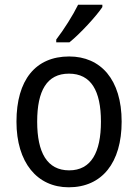

<svg xmlns="http://www.w3.org/2000/svg" viewBox="-20 -786 586 816"><path d="M415 -756V-766H312C290 -721 252 -661 219 -618V-606H275C320 -642 390 -718 415 -756ZM497 -269C497 -448 408 -546 274 -546C131 -546 50 -446 50 -269C50 -95 138 10 272 10C414 10 497 -95 497 -269ZM138 -269C138 -400 179 -473 273 -473C367 -473 409 -400 409 -269C409 -138 367 -62 274 -62C180 -62 138 -138 138 -269Z"/></svg>

Font: Noto Sans Gurmukhi UI SemiCondensed
Style: Regular
Weight: 400
Width: 4
Designer: Jelle Bosma - Monotype Design Team
Foundry: Monotype Imaging Inc.
Version: Version 2.004